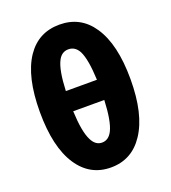

<svg xmlns="http://www.w3.org/2000/svg" viewBox="-148 -922 929 1045"><g transform="rotate(-20 316.5 -399.5)"><path d="M316 14Q195 14 126 -90Q54 -198 54 -402Q54 -606 126 -713Q194 -813 316 -813Q438 -813 506 -712Q579 -605 579 -402Q579 -199 506 -90Q437 14 316 14ZM316 -130Q355 -130 376 -173Q401 -224 406 -344H316H226Q231 -224 257 -173Q278 -130 316 -130ZM226 -461H316H406Q401 -582 376 -631Q355 -670 316 -670Q277 -670 257 -631Q231 -582 226 -461Z"/></g></svg>

Font: GenSekiGothic TW H
Style: Regular
Weight: 900
Version: Version 1.501;PS 1;hotconv 16.6.51;makeotf.lib2.5.65220